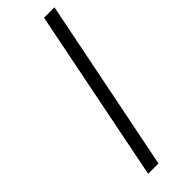

<svg xmlns="http://www.w3.org/2000/svg" viewBox="-242 -726 742 742"><g transform="rotate(-45 129.0 -355.5)"><path d="M115 0H58.5L200.5 -711H257.5Z"/></g></svg>

Font: Roberto Sans Light
Style: Italic
Weight: 300
Italic angle: -11°
Designer: Google
Version: Version 1.00;June 11, 2020;FontCreator 12.0.0.2522 64-bit; t